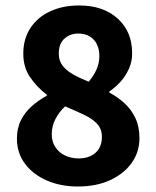

<svg xmlns="http://www.w3.org/2000/svg" viewBox="-20 -667 568 699"><path d="M263.1 12Q200.1 12 149.8 -10.2Q99.4 -32.4 70.5 -71.5Q41.6 -110.7 41.6 -162.4Q41.6 -200.6 56.3 -229.5Q70.9 -258.4 95.6 -280.4Q120.2 -302.3 150.2 -318.3V-322.3Q113.8 -350.3 89.3 -386.3Q64.8 -422.3 64.8 -471.6Q64.8 -525.7 90.9 -565.2Q117.1 -604.8 163 -625.9Q209 -647.1 268 -647.1Q355.6 -647.1 408.3 -599.6Q461.1 -552.1 461.1 -472.8Q461.1 -442.6 449.3 -416.4Q437.5 -390.1 418.9 -369.6Q400.3 -349 378.1 -334V-330Q408.4 -313.8 433.2 -291.2Q458 -268.5 472.8 -237.3Q487.7 -206.1 487.7 -163.9Q487.7 -113.8 459.6 -74.2Q431.6 -34.6 381.2 -11.3Q330.8 12 263.1 12ZM302.8 -369.6Q322.1 -392.2 331.9 -415.1Q341.7 -438.1 341.7 -462.9Q341.7 -487.6 332.7 -505.9Q323.8 -524.2 306.3 -534.6Q288.9 -544.9 264.7 -544.9Q235.7 -544.9 214.9 -526.6Q194 -508.3 194 -471.6Q194 -445.9 207.8 -428.1Q221.5 -410.2 246 -396.3Q270.5 -382.4 302.8 -369.6ZM266.4 -90.2Q290.5 -90.2 309.5 -98.8Q328.5 -107.4 339.8 -124.9Q351 -142.4 351 -168.8Q351 -196.9 334.3 -215.4Q317.6 -233.9 287.5 -248.4Q257.4 -262.9 217.1 -279.6Q196.4 -261.2 182.4 -234.8Q168.4 -208.5 168.4 -178.8Q168.4 -151 181.7 -131.1Q194.9 -111.2 217.3 -100.7Q239.6 -90.2 266.4 -90.2Z"/></svg>

Font: SourceSans3VF
Style: Regular
Weight: 200
Designer: Paul D. Hunt
Foundry: Adobe
Version: Version 3.052;hotconv 1.1.0;makeotfexe 2.6.0